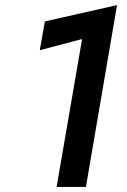

<svg xmlns="http://www.w3.org/2000/svg" viewBox="-20 -733 500 753"><path d="M136 -536 302 -580 202 0H317L439 -713L156 -649Z"/></svg>

Font: Jost Medium
Style: Italic
Weight: 500
Italic angle: -5°
Version: Version 3.710